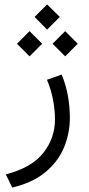

<svg xmlns="http://www.w3.org/2000/svg" viewBox="-20 -573 396 856"><path d="M134.3 -497.6 189.9 -553.2 246.6 -497.6 189.9 -440.9ZM214.4 -377.9 270.5 -434.1 326.7 -377.9 270.5 -321.8ZM55.7 -377.9 111.8 -434.1 168 -377.9 111.8 -321.8ZM254.9 -240.7Q274.4 -193.4 283 -144.5Q291.5 -95.7 291.5 -47.9Q291.5 21.5 265.1 84.7Q238.8 147.9 182.1 194.8Q125.5 241.7 34.7 263.2L5.9 204.6Q121.6 174.3 173.3 108.4Q225.1 42.5 225.1 -40Q225.1 -81.5 216.8 -126.5Q208.5 -171.4 189.5 -217.3Z"/></svg>

Font: Vazir Light
Style: Light
Weight: 300
Designer: Saber Rastikerdar
Foundry: Saber Rastikerdar
Version: Version 30.0.0